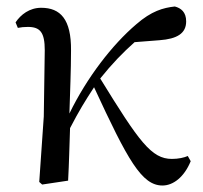

<svg xmlns="http://www.w3.org/2000/svg" viewBox="-20 -557 627 592"><path d="M481 15C514 15 548 -11 568 -60L559 -76C548 -71 530 -67 510 -67C447 -67 409 -120 289 -315C325 -360 360 -396 395 -427L472 -433C526 -437 554 -454 554 -491C554 -520 538 -532 519 -537C483 -533 447 -523 400 -482C326 -419 248 -318 194 -207C196 -273 199 -340 199 -401C200 -498 166 -533 107 -533C71 -533 44 -512 28 -488L35 -471C44 -473 55 -474 66 -474C104 -474 118 -457 118 -402L115 -198L101 4L110 12L190 0C193 -54 194 -107 196 -162C224 -216 242 -245 270 -288C374 -63 417 15 481 15Z"/></svg>

Font: Noto Serif JP Medium
Style: Regular
Weight: 500
Designer: Ryoko NISHIZUKA 西塚涼子 (kana & ideographs); Frank Grießhammer (Latin, Greek & Cyrillic); Wenlong ZHANG 张文龙 (bopomofo); San
Foundry: Adobe
Version: Version 2.001;hotconv 1.1.0;makeotfexe 2.6.0